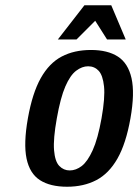

<svg xmlns="http://www.w3.org/2000/svg" viewBox="-20 -700 526 730"><path d="M235 10Q171 10 132 -15Q93 -40 81 -97Q69 -154 86 -250Q103 -346 135 -403Q167 -460 214.5 -485Q262 -510 326 -510Q389 -510 428 -485Q467 -460 480 -403Q493 -346 476 -250Q459 -154 426.5 -97Q394 -40 346 -15Q298 10 235 10ZM245 -52Q269 -52 291 -69Q313 -86 332.5 -129Q352 -172 366 -250Q380 -329 375.5 -371.5Q371 -414 355 -431Q339 -448 315 -448Q292 -448 269.5 -431Q247 -414 228.5 -371.5Q210 -329 196 -250Q182 -172 185.5 -129Q189 -86 205.5 -69Q222 -52 245 -52ZM200 -550 301 -680H403L458 -550H387L342 -621L271 -550Z"/></svg>

Font: Cuprum SemiBold
Style: Italic
Weight: 600
Italic angle: -10°
Version: Version 3.000